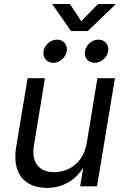

<svg xmlns="http://www.w3.org/2000/svg" viewBox="-20 -923 617 951"><path d="M213.4 7.8Q159.7 7.8 121.1 -14.6Q82.5 -37.1 65.9 -83Q49.3 -128.9 60.5 -197.8L116.7 -535.6H202.6L148.4 -204.6Q137.7 -140.6 164.3 -105.5Q190.9 -70.3 248.5 -70.3Q287.1 -70.3 320.8 -86.7Q354.5 -103 378.4 -135.7Q402.3 -168.5 410.2 -217.3L462.4 -535.6H549.3L460.4 0H377L398.4 -129.9H414.1Q376.5 -55.7 325.2 -23.9Q273.9 7.8 213.4 7.8ZM448.7 -611.8Q424.8 -611.8 410.9 -628.7Q397 -645.5 400.9 -669.4Q404.3 -692.9 424.1 -709.7Q443.8 -726.6 467.8 -726.6Q491.7 -726.6 505.6 -709.7Q519.5 -692.9 515.6 -669.4Q511.7 -645.5 491.9 -628.7Q472.2 -611.8 448.7 -611.8ZM243.7 -611.8Q219.7 -611.8 205.8 -628.7Q191.9 -645.5 195.8 -669.4Q199.2 -692.9 219 -709.7Q238.8 -726.6 262.7 -726.6Q286.6 -726.6 300.5 -709.7Q314.5 -692.9 310.5 -669.4Q306.6 -645.5 286.9 -628.7Q267.1 -611.8 243.7 -611.8ZM326.2 -903.3 382.3 -817.9 465.8 -903.3H551.8L551.3 -900.4L414.6 -769H332L240.2 -900.4L240.7 -903.3Z"/></svg>

Font: Inter 20pt
Style: Italic
Weight: 400
Italic angle: -9.3988°
Version: Version 4.001;git-66647c0bb